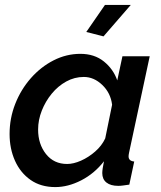

<svg xmlns="http://www.w3.org/2000/svg" viewBox="-20 -751 655 781"><path d="M205 10Q146 10 104.5 -19Q63 -48 41 -97Q19 -146 19 -206Q19 -270 42 -328.5Q65 -387 105.5 -433Q146 -479 198 -505.5Q250 -532 307 -532Q364 -532 402.5 -501Q441 -470 457 -424L478 -522H589L505 -130Q504 -125 503.5 -121.5Q503 -118 503 -115Q503 -96 526 -94L506 0Q492 2 481 3.5Q470 5 461 5Q430 5 413 -8.5Q396 -22 396 -47Q396 -62 403 -95Q364 -45 310.5 -17.5Q257 10 205 10ZM253 -84Q279 -84 309.5 -97.5Q340 -111 367 -134.5Q394 -158 408 -188L436 -325Q430 -373 396 -405.5Q362 -438 321 -438Q283 -438 249.5 -419.5Q216 -401 190.5 -370Q165 -339 150 -301Q135 -263 135 -224Q135 -165 167 -124.5Q199 -84 253 -84ZM401 -603 331 -621 407 -731H512Z"/></svg>

Font: Raleway SemiBold
Style: Italic
Weight: 600
Italic angle: -12°
Designer: Matt McInerney, Pablo Impallari, Rodrigo Fuenzalida
Foundry: Matt McInerney, Pablo Impallari, Rodrigo Fuenzalida
Version: Version 4.026